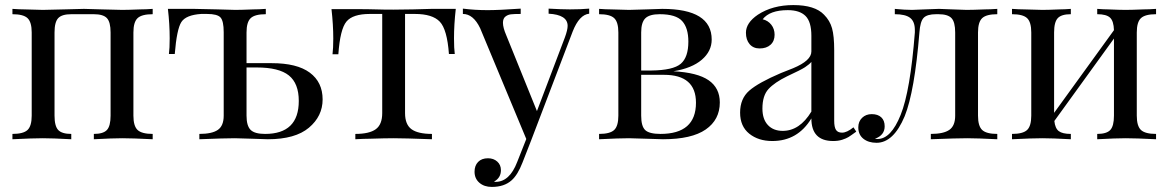

<svg xmlns="http://www.w3.org/2000/svg" viewBox="-20 -549 4607 757"><path d="M506 -421V-93Q506 -52 522.5 -36.5Q539 -21 582 -21V0Q501 -4 462 -4Q425 -4 350 0V-21Q387 -21 401.5 -36.5Q416 -52 416 -93V-421Q416 -462 401.5 -477.5Q387 -493 350 -493H261Q224 -493 209.5 -477.5Q195 -462 195 -421V-93Q195 -52 209.5 -36.5Q224 -21 261 -21V0Q186 -4 149 -4Q110 -4 29 0V-21Q72 -21 88.5 -36.5Q105 -52 105 -93V-421Q105 -462 88.5 -477.5Q72 -493 29 -493V-514Q32 -514 38 -513.5Q44 -513 55 -512.5Q66 -512 76 -512Q128 -510 149 -510Q166 -510 234 -512Q304 -514 311 -514Q319 -514 381 -512Q443 -510 462 -510Q484 -510 534 -512Q545 -512 556 -512.5Q567 -513 573 -513.5Q579 -514 582 -514V-493Q539 -493 522.5 -477.5Q506 -462 506 -421Z M952 -300H1051Q1151 -300 1201.5 -262.5Q1252 -225 1252 -157Q1252 -91 1198 -45.5Q1144 0 1036 0Q1033 0 975 -2Q917 -4 906 -4Q866 -4 766 0V-21Q816 -21 839 -37Q862 -53 862 -93V-422Q862 -466 849.5 -480Q837 -494 796 -494H773Q713 -490 695 -462Q677 -434 669 -336H646Q649 -358 649 -398Q649 -454 642 -514H746Q769 -514 837 -512Q905 -510 908 -510Q930 -510 980 -512Q991 -512 1002 -512.5Q1013 -513 1019 -513.5Q1025 -514 1028 -514V-493Q985 -493 968.5 -477.5Q952 -462 952 -421ZM1025 -21Q1158 -21 1158 -151Q1158 -220 1119 -251.5Q1080 -283 992 -283H952V-93Q952 -53 968 -37Q984 -21 1025 -21Z M1770 -398Q1770 -358 1773 -336H1750Q1743 -433 1714 -463.5Q1685 -494 1616 -494H1577V-103Q1577 -58 1602.5 -39.5Q1628 -21 1683 -21V0Q1572 -4 1532 -4Q1500 -4 1438 -2Q1426 -2 1412.5 -1.5Q1399 -1 1391.5 -0.5Q1384 0 1381 0V-21Q1436 -21 1461.5 -39.5Q1487 -58 1487 -103V-494H1438Q1371 -494 1346 -464Q1321 -434 1314 -335H1291Q1294 -358 1294 -397Q1294 -451 1287 -513H1383Q1432 -513 1461 -512Q1490 -511 1531 -511Q1574 -511 1608 -512Q1676 -514 1681 -514H1777Q1770 -452 1770 -398Z M2227 -512Q2271 -512 2303 -515V-495Q2264 -491 2238 -425L2074 5L2040 92Q2021 141 1997 162Q1968 188 1919 188Q1889 188 1870 171.5Q1851 155 1851 128Q1851 104 1865 89.5Q1879 75 1904 75Q1926 75 1940.5 88Q1955 101 1955 122Q1955 152 1928 167Q1929 168 1934 168Q1989 168 2019 90L2055 -1L1873 -438Q1846 -494 1805 -494V-515Q1852 -509 1903 -509Q1946 -509 2033 -515V-494Q2006 -494 1994 -492.5Q1982 -491 1972.5 -483.5Q1963 -476 1963 -459Q1963 -440 1976 -410L2097 -111L2207 -401Q2218 -431 2218 -447Q2218 -491 2143 -495V-515Q2195 -512 2227 -512Z M2460 -510Q2472 -510 2530 -512Q2588 -514 2591 -514Q2786 -514 2786 -393Q2786 -347 2747 -313.5Q2708 -280 2635 -268Q2730 -263 2774 -232.5Q2818 -202 2818 -145Q2818 -77 2762.5 -38.5Q2707 0 2594 0Q2589 0 2529 -2Q2471 -4 2460 -4Q2423 -4 2342 0V-21Q2385 -21 2401.5 -36.5Q2418 -52 2418 -93V-421Q2418 -462 2401.5 -477.5Q2385 -493 2342 -493V-514Q2345 -514 2351 -513.5Q2357 -513 2368 -512.5Q2379 -512 2389 -512Q2441 -510 2460 -510ZM2694 -385Q2694 -439 2669.5 -466Q2645 -493 2581 -493Q2541 -493 2524.5 -477Q2508 -461 2508 -421V-271H2548Q2634 -272 2664 -297.5Q2694 -323 2694 -385ZM2584 -21Q2724 -21 2724 -144Q2724 -254 2598 -254H2508V-93Q2508 -51 2524 -36Q2540 -21 2584 -21Z M3086 -509Q3015 -509 2987 -473Q3008 -468 3021 -451.5Q3034 -435 3034 -412Q3034 -387 3018 -372.5Q3002 -358 2975 -358Q2950 -358 2935.5 -375Q2921 -392 2921 -420Q2921 -459 2968 -491Q3026 -529 3108 -529Q3193 -529 3229 -491Q3252 -468 3260.5 -437.5Q3269 -407 3269 -351V-73Q3269 -48 3276 -37Q3283 -26 3300 -26Q3319 -26 3345 -47L3356 -30Q3334 -14 3325 -8.5Q3316 -3 3300.5 2Q3285 7 3265 7Q3179 7 3179 -82Q3125 7 3025 7Q2970 7 2934 -22Q2898 -51 2898 -105Q2898 -160 2934 -191.5Q2970 -223 3059 -261L3107 -280Q3179 -310 3179 -346V-408Q3179 -463 3156 -486Q3133 -509 3086 -509ZM3083 -248Q3034 -224 3010 -198Q2986 -172 2986 -121Q2986 -79 3007.5 -56Q3029 -33 3066 -33Q3133 -33 3179 -109V-305Q3172 -296 3154 -284Q3139 -274 3083 -248Z M3836 -421V-93Q3836 -52 3852.5 -36.5Q3869 -21 3912 -21V0Q3831 -4 3794 -4Q3753 -4 3650 0V-21Q3700 -21 3723 -37Q3746 -53 3746 -93V-421Q3746 -462 3731.5 -477.5Q3717 -493 3680 -493H3671Q3635 -493 3621.5 -478.5Q3608 -464 3605 -421Q3586 -188 3547 -91Q3503 14 3436 14Q3404 14 3384 -2Q3364 -18 3364 -47Q3364 -70 3379 -84.5Q3394 -99 3417 -99Q3441 -99 3454.5 -86.5Q3468 -74 3468 -51Q3468 -16 3430 -2Q3431 -1 3440 -1Q3493 -1 3531 -96Q3569 -190 3587 -421V-431Q3587 -464 3568.5 -478.5Q3550 -493 3508 -493V-514Q3509 -514 3519 -513Q3529 -512 3545 -511Q3561 -510 3576 -510Q3581 -510 3627 -512Q3675 -514 3682 -514Q3688 -514 3734 -512Q3780 -510 3791 -510Q3814 -510 3864 -512Q3875 -512 3886 -512.5Q3897 -513 3903 -513.5Q3909 -514 3912 -514V-493Q3869 -493 3852.5 -477.5Q3836 -462 3836 -421Z M4462 -421V-93Q4462 -52 4478.5 -36.5Q4495 -21 4538 -21V0Q4457 -4 4418 -4Q4381 -4 4306 0V-21Q4343 -21 4357.5 -36.5Q4372 -52 4372 -93V-397L4137 -72Q4140 -43 4154.5 -32Q4169 -21 4202 -21V0Q4127 -4 4090 -4Q4051 -4 3970 0V-21Q4013 -21 4029.5 -36.5Q4046 -52 4046 -93V-421Q4046 -462 4029.5 -477.5Q4013 -493 3970 -493V-514Q3973 -514 3979 -513.5Q3985 -513 3996 -512.5Q4007 -512 4017 -512Q4069 -510 4090 -510Q4113 -510 4159 -512Q4168 -512 4178.5 -512.5Q4189 -513 4194.5 -513.5Q4200 -514 4202 -514V-493Q4165 -493 4150.5 -477.5Q4136 -462 4136 -421V-104L4372 -430Q4371 -466 4356.5 -479.5Q4342 -493 4306 -493V-514Q4309 -514 4314 -513.5Q4319 -513 4329.5 -512.5Q4340 -512 4349 -512Q4395 -510 4418 -510Q4440 -510 4490 -512Q4501 -512 4512 -512.5Q4523 -513 4529 -513.5Q4535 -514 4538 -514V-493Q4495 -493 4478.5 -477.5Q4462 -462 4462 -421Z"/></svg>

Font: Playfair Display
Style: Regular
Weight: 400
Designer: Claus Eggers S?rensen
Foundry: Claus Eggers S?rensen
Version: Version 1.003